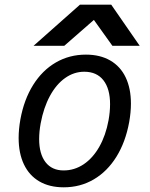

<svg xmlns="http://www.w3.org/2000/svg" viewBox="-20 -793 640 819"><path d="M59.5 -204.5Q59.5 -242 67 -284Q82.5 -368.5 121.5 -430.8Q160.5 -493 218.2 -526.5Q276 -560 346.5 -560Q407 -560 450.2 -535Q493.5 -510 516 -463Q538.5 -416 538.5 -351Q538.5 -314 531 -272Q515.5 -187 476.5 -124.2Q437.5 -61.5 380 -27.8Q322.5 6 252 6Q191 6 147.8 -19.2Q104.5 -44.5 82 -92Q59.5 -139.5 59.5 -204.5ZM443 -280Q449.5 -316 449.5 -348.5Q449.5 -414.5 421 -450.8Q392.5 -487 339.5 -487Q295.5 -487 257.8 -460.2Q220 -433.5 193 -383.8Q166 -334 153.5 -267Q147 -231.5 147 -200Q147 -136.5 174.2 -101.2Q201.5 -66 251.5 -66Q297.5 -66 336.8 -92.2Q376 -118.5 403.5 -166.8Q431 -215 443 -280ZM321 -773H454.5L576 -597.5H459.5L380.5 -708L254 -597.5H123Z"/></svg>

Font: JuliaMono
Style: Italic
Weight: 400
Italic angle: -9°
Monospace: yes
Designer: cormullion
Foundry: corm
Version: Version 0.057; ttfautohint (v1.8.4)